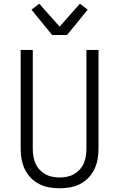

<svg xmlns="http://www.w3.org/2000/svg" viewBox="-20 -1003 640 1031"><path d="M300 8Q272 8 243.5 3Q215 -2 190 -15Q165 -28 145 -48.5Q125 -69 113 -94.5Q101 -120 96 -148Q91 -176 91 -205V-735H156V-205Q156 -185 159 -165Q162 -145 170 -126.5Q178 -108 191.5 -93Q205 -78 222.5 -68Q240 -58 260 -54Q280 -50 300 -50Q320 -50 340 -54Q360 -58 377.5 -68Q395 -78 408.5 -93Q422 -108 430 -126.5Q438 -145 441 -165Q444 -185 444 -205V-735H509V-205Q509 -176 504 -148Q499 -120 487 -94.5Q475 -69 455 -48.5Q435 -28 410 -15Q385 -2 356.5 3Q328 8 300 8ZM260 -815 149 -951 191 -983 300 -860 409 -983 451 -951 340 -815Z"/></svg>

Font: Iosevka Light Extended
Style: Regular
Weight: 300
Width: 7
Monospace: yes
Designer: Belleve Invis
Foundry: Belleve Invis
Version: Version 32.5.0; ttfautohint (v1.8.4)